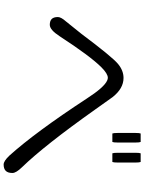

<svg xmlns="http://www.w3.org/2000/svg" viewBox="109 -904 782 1040"><g transform="rotate(90 500.0 -384.0)"><path d="M344.2 -542Q379.4 -577.1 401.4 -577.1Q407.7 -577.1 415.5 -573.7Q452.6 -558.1 514.6 -461.9Q695.8 -185.1 823.2 -43.5Q852.5 -12.7 871.1 -12.7Q894 -12.7 905.5 -24.2Q917 -35.6 917 -60.5Q917 -80.1 885.7 -112.3Q767.1 -234.9 573.7 -507.8L506.3 -602.5Q459.5 -662.1 402.3 -662.1Q361.8 -662.1 325.7 -631.8Q288.1 -600.6 162.6 -433.1L96.7 -351.1Q72.3 -323.7 72.3 -306.6Q72.3 -283.7 82.8 -273.2Q93.3 -262.7 114.3 -262.7Q141.6 -262.7 175.8 -315.4Q284.2 -481.9 344.2 -542ZM703.1 -754.9Q700.2 -748.5 700.2 -727.5V-629.9Q700.2 -608.4 703.1 -601.6H749Q752 -608.4 752 -629.9V-727.5Q752 -748 749 -754.9ZM810.5 -754.9Q807.6 -748.5 807.6 -727.5V-629.9Q807.6 -608.4 810.5 -601.6H857.4Q860.4 -608.4 860.4 -629.9V-727.5Q860.4 -748 857.4 -754.9Z"/></g></svg>

Font: YuPearl-Light
Style: Light
Weight: 300
Designer: Max Yao
Foundry: Max-Everyday
Version: Version 1.011; ttfautohint (v1.8.3)